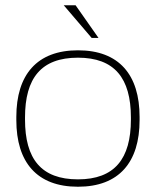

<svg xmlns="http://www.w3.org/2000/svg" viewBox="-20 -700 591 729"><path d="M42 -256V-244C42 -84 120 9 276 9C432 9 510 -84 510 -244V-256C510 -416 432 -509 276 -509C120 -509 42 -416 42 -256ZM75 -246V-254C75 -403 136 -481 276 -481C415 -481 477 -403 477 -254V-246C477 -97 415 -19 276 -19C136 -19 75 -97 75 -246ZM222 -680 328 -556H354L267 -680Z"/></svg>

Font: LT Wave Alt Thin
Style: Regular
Weight: 100
Designer: Daniel Lyons
Version: Version 2.5 (Glyphs App)